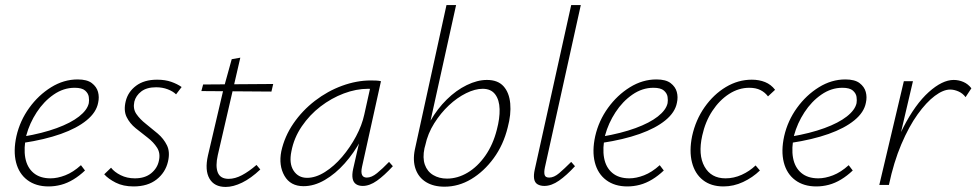

<svg xmlns="http://www.w3.org/2000/svg" viewBox="-20 -731 3860 759"><path d="M172 6Q122 6 88.5 -19Q55 -44 43.5 -89Q32 -134 45 -193Q59 -254 95.5 -304.5Q132 -355 182 -386Q232 -417 287 -417Q324 -417 343 -402.5Q362 -388 367.5 -367.5Q373 -347 368 -325Q361 -287 322.5 -255.5Q284 -224 220.5 -201.5Q157 -179 71 -166L72 -191Q148 -204 204 -224.5Q260 -245 292.5 -270.5Q325 -296 331 -323Q333 -334 331 -348Q329 -362 316.5 -373Q304 -384 275 -384Q231 -384 192 -357Q153 -330 125 -287Q97 -244 84 -196Q73 -145 80 -107Q87 -69 112.5 -47.5Q138 -26 180 -26Q207 -26 238 -38Q269 -50 300 -78L316 -57Q294 -36 270 -21.5Q246 -7 221.5 -0.5Q197 6 172 6Z M508 6Q467 6 437.5 -9Q408 -24 392 -42L419 -68Q432 -51 457 -38.5Q482 -26 513 -26Q553 -26 577.5 -46Q602 -66 608 -95Q615 -125 601 -147Q587 -169 563.5 -187Q540 -205 516.5 -224Q493 -243 480.5 -268.5Q468 -294 477 -331Q486 -368 518 -392Q550 -416 601 -416Q633 -416 657 -407.5Q681 -399 698 -387L676 -358Q664 -370 643 -378Q622 -386 597 -386Q560 -386 538.5 -369.5Q517 -353 511 -329Q505 -301 519 -280.5Q533 -260 556.5 -241.5Q580 -223 603.5 -203Q627 -183 640 -156.5Q653 -130 644 -92Q634 -49 599 -21.5Q564 6 508 6Z M872 8Q827 8 808 -25Q789 -58 802 -116L865 -385L896 -497L930 -503L841 -118Q831 -74 841 -49Q851 -24 884 -24Q909 -24 936.5 -38.5Q964 -53 994 -79L1009 -61Q972 -26 937 -9Q902 8 872 8ZM776 -371 783 -397 1060 -399 1053 -369Z M1180 5Q1128 5 1104.5 -36Q1081 -77 1092 -133Q1105 -192 1140 -243Q1175 -294 1225 -332.5Q1275 -371 1332.5 -392Q1390 -413 1446 -413Q1458 -413 1468 -412.5Q1478 -412 1486 -410L1411 -71Q1402 -29 1430 -29Q1449 -29 1470.5 -46.5Q1492 -64 1518 -91L1533 -74Q1499 -37 1470 -16.5Q1441 4 1414 4Q1398 4 1387.5 -3Q1377 -10 1374 -25Q1371 -40 1376 -63L1417 -243L1444 -277Q1433 -226 1406 -176Q1379 -126 1342.5 -85Q1306 -44 1264 -19.5Q1222 5 1180 5ZM1194 -28Q1228 -28 1264.5 -51Q1301 -74 1332.5 -111Q1364 -148 1387.5 -192Q1411 -236 1420 -278L1446 -395L1466 -378Q1461 -379 1452 -379.5Q1443 -380 1435 -380Q1388 -380 1339 -361.5Q1290 -343 1247 -310Q1204 -277 1173 -231.5Q1142 -186 1132 -133Q1122 -85 1140.5 -56.5Q1159 -28 1194 -28Z M1737 7Q1694 7 1664.5 -11Q1635 -29 1623 -62.5Q1611 -96 1620 -140L1745 -711H1783L1682 -254Q1709 -301 1746 -337.5Q1783 -374 1825 -394.5Q1867 -415 1905 -415Q1948 -415 1970.5 -390Q1993 -365 1997 -322Q2001 -279 1987 -227Q1970 -158 1931.5 -105.5Q1893 -53 1843 -23Q1793 7 1737 7ZM1658 -145Q1650 -107 1659.5 -80Q1669 -53 1692.5 -39Q1716 -25 1747 -25Q1789 -25 1828.5 -48.5Q1868 -72 1898.5 -115.5Q1929 -159 1944 -218Q1956 -263 1955 -299.5Q1954 -336 1937.5 -358Q1921 -380 1888 -380Q1858 -380 1822.5 -362.5Q1787 -345 1754.5 -314.5Q1722 -284 1696.5 -243.5Q1671 -203 1661 -156Z M2132 4Q2116 4 2105 -2.5Q2094 -9 2091.5 -24Q2089 -39 2094 -61L2238 -711H2276L2134 -69Q2130 -50 2133 -39.5Q2136 -29 2151 -29Q2170 -29 2190.5 -46.5Q2211 -64 2238 -91L2253 -74Q2220 -38 2190 -17Q2160 4 2132 4Z M2460 6Q2410 6 2376.5 -19Q2343 -44 2331.5 -89Q2320 -134 2333 -193Q2347 -254 2383.5 -304.5Q2420 -355 2470 -386Q2520 -417 2575 -417Q2612 -417 2631 -402.5Q2650 -388 2655.5 -367.5Q2661 -347 2656 -325Q2649 -287 2610.5 -255.5Q2572 -224 2508.5 -201.5Q2445 -179 2359 -166L2360 -191Q2436 -204 2492 -224.5Q2548 -245 2580.5 -270.5Q2613 -296 2619 -323Q2621 -334 2619 -348Q2617 -362 2604.5 -373Q2592 -384 2563 -384Q2519 -384 2480 -357Q2441 -330 2413 -287Q2385 -244 2372 -196Q2361 -145 2368 -107Q2375 -69 2400.5 -47.5Q2426 -26 2468 -26Q2495 -26 2526 -38Q2557 -50 2588 -78L2604 -57Q2582 -36 2558 -21.5Q2534 -7 2509.5 -0.5Q2485 6 2460 6Z M2840 6Q2791 6 2759 -19Q2727 -44 2715.5 -89Q2704 -134 2716 -193Q2730 -257 2765.5 -307.5Q2801 -358 2849.5 -387Q2898 -416 2952 -416Q2981 -416 3004.5 -406.5Q3028 -397 3044 -376L3016 -350Q3004 -366 2986 -375Q2968 -384 2942 -384Q2900 -384 2862 -359.5Q2824 -335 2796 -292.5Q2768 -250 2756 -195Q2739 -119 2765 -72.5Q2791 -26 2848 -26Q2881 -26 2912 -40Q2943 -54 2967 -77L2984 -57Q2955 -29 2917.5 -11.5Q2880 6 2840 6Z M3207 6Q3157 6 3123.5 -19Q3090 -44 3078.5 -89Q3067 -134 3080 -193Q3094 -254 3130.5 -304.5Q3167 -355 3217 -386Q3267 -417 3322 -417Q3359 -417 3378 -402.5Q3397 -388 3402.5 -367.5Q3408 -347 3403 -325Q3396 -287 3357.5 -255.5Q3319 -224 3255.5 -201.5Q3192 -179 3106 -166L3107 -191Q3183 -204 3239 -224.5Q3295 -245 3327.5 -270.5Q3360 -296 3366 -323Q3368 -334 3366 -348Q3364 -362 3351.5 -373Q3339 -384 3310 -384Q3266 -384 3227 -357Q3188 -330 3160 -287Q3132 -244 3119 -196Q3108 -145 3115 -107Q3122 -69 3147.5 -47.5Q3173 -26 3215 -26Q3242 -26 3273 -38Q3304 -50 3335 -78L3351 -57Q3329 -36 3305 -21.5Q3281 -7 3256.5 -0.5Q3232 6 3207 6Z M3472 0Q3503 -134 3550.5 -226.5Q3598 -319 3651.5 -367Q3705 -415 3750 -415Q3770 -415 3788.5 -407Q3807 -399 3820 -382L3797 -347Q3786 -362 3769 -369.5Q3752 -377 3736 -377Q3709 -377 3675.5 -352Q3642 -327 3607.5 -279Q3573 -231 3543 -160.5Q3513 -90 3494 0ZM3456 0 3553 -410H3589L3493 0Z"/></svg>

Font: Ysabeau Infant ExtraLight
Style: Italic
Weight: 250
Italic angle: -12°
Designer: Christian Thalmann (Catharsis Fonts)
Version: Version 2.001;gftools[0.9.30]; featfreeze: ss01,ss02,lnum